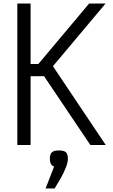

<svg xmlns="http://www.w3.org/2000/svg" viewBox="-20 -820 640 1086"><path d="M103 -389V-458H197L484 -800H577L232 -389ZM78 0V-800H153V0ZM491 0 207 -422 257 -479 578 0ZM238 246 286 122Q262 114 262 78Q262 52 273.5 41.5Q285 31 313 31Q342 31 353 41.5Q364 52 364 78Q364 99 352.5 128Q341 157 323.5 188Q306 219 289 246Z"/></svg>

Font: Victor Mono
Style: Regular
Weight: 400
Monospace: yes
Designer: Rune Bjørnerås
Version: Version 1.561;gftools[0.9.30]